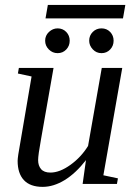

<svg xmlns="http://www.w3.org/2000/svg" viewBox="-20 -728 540 760"><path d="M130.9 -94.2Q130.9 -72.3 142.6 -58.6Q154.3 -44.9 179.7 -44.9Q216.3 -44.9 258.8 -75.4Q301.3 -106 328.6 -150.4L382.8 -459H463.9L389.2 -34.2L446.8 -22L442.9 0H307.1L320.3 -94.2Q279.8 -42 235.8 -15.1Q191.9 11.7 148.9 11.7Q99.6 11.7 74.7 -14.9Q49.8 -41.5 49.8 -91.3Q49.8 -98.6 52.5 -117.4Q55.2 -136.2 105 -425.3L50.8 -437L54.7 -459H191.9L142.1 -175.3Q130.9 -113.8 130.9 -94.2ZM429.7 -566.9Q429.7 -546.4 416 -532Q402.3 -517.6 381.8 -517.6Q361.3 -517.6 347.2 -532.7Q333 -547.9 333 -566.9Q333 -587.4 347.2 -601.6Q361.3 -615.7 381.8 -615.7Q402.3 -615.7 416 -601.6Q429.7 -587.4 429.7 -566.9ZM255.9 -566.9Q255.9 -546.4 242.2 -532Q228.5 -517.6 208 -517.6Q188 -517.6 173.3 -532.2Q158.7 -546.9 158.7 -566.9Q158.7 -587.4 173.8 -601.6Q189 -615.7 208 -615.7Q228.5 -615.7 242.2 -601.6Q255.9 -587.4 255.9 -566.9ZM160.2 -655.3 169.4 -708.5H476.1L466.8 -655.3Z"/></svg>

Font: Tinos
Style: Italic
Weight: 400
Italic angle: -16.333°
Designer: Steve Matteson
Foundry: Monotype Imaging Inc.
Version: Version 1.32